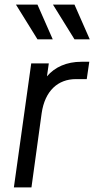

<svg xmlns="http://www.w3.org/2000/svg" viewBox="-20 -810 408 830"><path d="M40 0H116L160 -320C174 -418 231 -468 308 -468H355L366 -543H332C268 -543 217 -520 183 -480L191 -536H115ZM49 -790 142 -640H208L142 -790ZM209 -790 302 -640H368L302 -790Z"/></svg>

Font: Mluvka
Style: Italic
Weight: 400
Italic angle: -8°
Designer: Modified by Jiří Krblich, Original typeface by Gumpita Rahayu
Foundry: Gumpita Rahayu & Jiří Krblich
Version: Version 2.000;Glyphs 3.1.1 (3134)